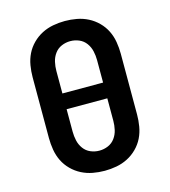

<svg xmlns="http://www.w3.org/2000/svg" viewBox="-111 -832 823 930"><g transform="rotate(-15 300.0 -367.5)"><path d="M300 8Q270 8 240.5 2.5Q211 -3 184.5 -16.5Q158 -30 136.5 -51.5Q115 -73 102 -99.5Q89 -126 84 -156Q79 -186 79 -215V-520Q79 -549 84 -579Q89 -609 102 -635.5Q115 -662 136.5 -683.5Q158 -705 184.5 -718.5Q211 -732 240.5 -737.5Q270 -743 300 -743Q330 -743 359.5 -737.5Q389 -732 415.5 -718.5Q442 -705 463.5 -683.5Q485 -662 498 -635.5Q511 -609 516 -579Q521 -549 521 -520V-215Q521 -186 516 -156Q511 -126 498 -99.5Q485 -73 463.5 -51.5Q442 -30 415.5 -16.5Q389 -3 359.5 2.5Q330 8 300 8ZM198 -407H402V-520Q402 -542 397 -564.5Q392 -587 378.5 -605.5Q365 -624 344 -633Q323 -642 300 -642Q277 -642 256 -633Q235 -624 221.5 -605.5Q208 -587 203 -564.5Q198 -542 198 -520ZM300 -93Q323 -93 344 -102Q365 -111 378.5 -129.5Q392 -148 397 -170.5Q402 -193 402 -215V-328H198V-215Q198 -193 203 -170.5Q208 -148 221.5 -129.5Q235 -111 256 -102Q277 -93 300 -93Z"/></g></svg>

Font: Iosevka HT Extended
Style: Bold
Weight: 700
Width: 7
Monospace: yes
Designer: Belleve Invis
Foundry: Belleve Invis
Version: Version 32.3.0; ttfautohint (v1.8.4)